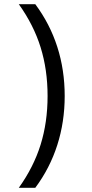

<svg xmlns="http://www.w3.org/2000/svg" viewBox="-20 -790 439 920"><path d="M149 110H70Q141 11 174.5 -96.5Q208 -204 208 -330Q208 -456 174.5 -563.5Q141 -671 70 -770H149Q219 -676 254.5 -565.5Q290 -455 290 -330Q290 -206 254.5 -95Q219 16 149 110Z"/></svg>

Font: M PLUS 1 Thin
Style: Regular
Weight: 400
Version: Version 1.001